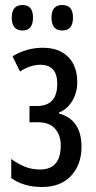

<svg xmlns="http://www.w3.org/2000/svg" viewBox="-20 -738 384 768"><path d="M151 -547Q87 -547 30 -513L60 -452Q102 -479 141 -479Q209 -479 209 -403Q209 -314 128 -314H98V-249H131Q178 -249 200.5 -223Q223 -197 223 -156Q223 -60 140 -60Q106 -60 77.5 -72Q49 -84 25 -102V-26Q74 10 149 10Q222 10 264 -34.5Q306 -79 306 -151Q306 -259 216 -284V-288Q248 -300 268.5 -333.5Q289 -367 289 -409Q289 -474 252.5 -510.5Q216 -547 151 -547ZM186 -668Q186 -616 229 -616Q272 -616 272 -668Q272 -718 229 -718Q186 -718 186 -668ZM27 -668Q27 -616 70 -616Q112 -616 112 -668Q112 -718 70 -718Q27 -718 27 -668Z"/></svg>

Font: Noto Sans Display Condensed
Style: Regular
Weight: 400
Width: 3
Designer: Monotype Design Team
Foundry: Monotype Imaging Inc.
Version: Version 1.900